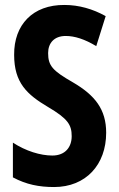

<svg xmlns="http://www.w3.org/2000/svg" viewBox="-20 -744 478 774"><path d="M408 -209C408 -303 363 -360 274 -412C192 -459 174 -479 174 -530C174 -570 198 -599 245 -599C281 -599 322 -586 368 -558L406 -679C354 -708 298 -724 240 -724C112 -725 36 -644 37 -523C37 -410 89 -363 173 -313C253 -266 269 -241 269 -195C269 -151 243 -117 191 -117C143 -117 84 -135 32 -169V-29C86 0 138 10 198 10C326 10 408 -80 408 -209Z"/></svg>

Font: Noto Sans Arabic UI XCn
Style: Bold
Weight: 700
Width: 2
Designer: Monotype Design Team, Nadine Chahine and Nizar Qandah
Foundry: Monotype Imaging Inc.
Version: Version 2.010